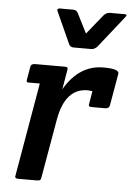

<svg xmlns="http://www.w3.org/2000/svg" viewBox="-53 -781 563 821"><g transform="rotate(5 228.5 -370.5)"><path d="M43 0ZM57 0Q43 0 43 -8Q43 -11 44 -15L113 -414H70Q60 -413 57.5 -416Q55 -419 57 -428L66 -480Q68 -495 85 -495H212Q222 -495 224.5 -492Q227 -489 225 -480L211 -398Q274 -506 378 -506Q444 -506 444 -487Q444 -484 443 -480L420 -348Q418 -333 401 -333H344Q334 -333 331.5 -336Q329 -339 331 -348L340 -401Q326 -403 320 -403Q223 -403 199 -267L155 -15Q154 -6 150 -3Q146 0 136 0ZM385 -741H448Q457 -741 457 -737.5Q457 -734 452 -728L345 -593Q333 -580 319 -580H243Q229 -580 223 -593L162 -728Q160 -732 160 -734Q160 -741 172 -741H227Q242 -741 248 -729L291 -644L359 -728Q371 -741 385 -741Z"/></g></svg>

Font: Crete Round
Style: Italic
Weight: 400
Designer: Veronika Burian
Foundry: TypeTogether
Version: Version 1.001; ttfautohint (v1.6)